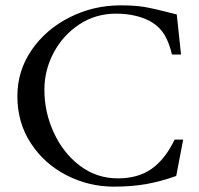

<svg xmlns="http://www.w3.org/2000/svg" viewBox="-20 -683 745 718"><path d="M45 -323Q45 -418 98 -495.5Q151 -573 240 -618Q329 -663 431 -663Q484 -663 520 -657Q556 -651 641 -629L657 -479H623Q613 -522 596.5 -550.5Q580 -579 551 -598Q526 -614 490.5 -623Q455 -632 414 -632Q338 -632 277 -592Q216 -552 181 -486.5Q146 -421 146 -347Q146 -264 181 -187.5Q216 -111 278.5 -63.5Q341 -16 421 -16Q497 -16 547.5 -52Q598 -88 633 -161H665L639 -25Q580 -4 526 5.5Q472 15 406 15Q312 15 229 -27.5Q146 -70 95.5 -147Q45 -224 45 -323Z"/></svg>

Font: EB Squaramond
Style: Regular
Weight: 400
Designer: Jake Brussel Faria
Foundry: Jake Brussel Faria
Version: Version 0.002